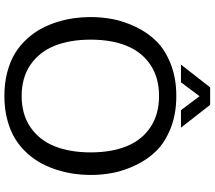

<svg xmlns="http://www.w3.org/2000/svg" viewBox="-71 -887 970 868"><g transform="rotate(90 414.0 -453.0)"><path d="M57.1 -377.9Q57.1 -429.7 66.9 -479.7Q76.7 -529.8 102.1 -582.8Q127.4 -635.7 166.3 -675Q205.1 -714.4 269 -739.7Q333 -765.1 414.1 -765.1Q495.1 -765.1 559.1 -739.7Q623 -714.4 661.9 -675Q700.7 -635.7 726.1 -582.8Q751.5 -529.8 761.2 -479.7Q771 -429.7 771 -377.9Q771 -341.8 766.1 -305.9Q761.2 -270 749.5 -231Q737.8 -191.9 719.7 -157.5Q701.7 -123 673.1 -91.3Q644.5 -59.6 608.4 -37.1Q572.3 -14.6 522.5 -1.2Q472.7 12.2 414.1 12.2Q355 12.2 304.9 -1.2Q254.9 -14.6 219 -37.1Q183.1 -59.6 154.5 -91.3Q126 -123 107.9 -157.5Q89.8 -191.9 78.1 -231Q66.4 -270 61.8 -305.9Q57.1 -341.8 57.1 -377.9ZM186.8 -539.8Q159.2 -471.2 159.2 -377.9Q159.2 -284.7 186.8 -215.3Q214.4 -146 272.5 -106Q330.6 -65.9 414.1 -65.9Q497.6 -65.9 555.7 -106Q613.8 -146 641.4 -215.3Q668.9 -284.7 668.9 -377.9Q668.9 -471.2 641.4 -539.8Q613.8 -608.4 555.7 -647.7Q497.6 -687 414.1 -687Q330.6 -687 272.5 -647.7Q214.4 -608.4 186.8 -539.8ZM272 -786.1 375 -918H454.1L557.1 -786.1H478L415 -870.1L352.1 -786.1Z"/></g></svg>

Font: Standard
Style: Regular
Weight: 400
Designer: Bryce Wilner
Version: Version 2.000;PS 2.0;hotconv 16.6.51;makeotf.lib2.5.65220 DE